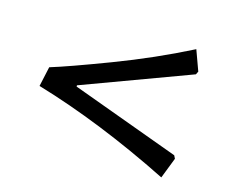

<svg xmlns="http://www.w3.org/2000/svg" viewBox="-68 -551 713 598"><g transform="rotate(15 288.0 -252.0)"><path d="M495 -45Q264 -160 55 -222L69 -286Q125 -303 253 -351.5Q381 -400 497 -459L521 -393L516 -383L167 -254V-250L516 -122L521 -112Z"/></g></svg>

Font: Almendra
Style: Bold Italic
Weight: 700
Italic angle: -12°
Designer: Ana Sanfelippo
Foundry: Ana Sanfelippo
Version: Version 1.004